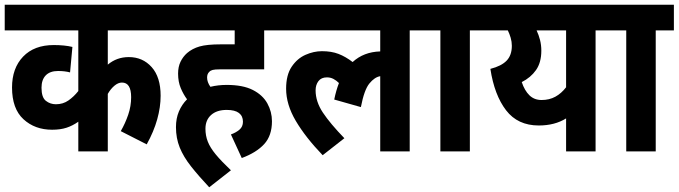

<svg xmlns="http://www.w3.org/2000/svg" viewBox="-20 -642 2877 814"><path d="M703 -513H437V-368Q475 -400 526 -400Q585 -400 623 -357.5Q661 -315 661 -236Q661 -188 646.5 -136Q632 -84 602 -30L492 -86Q511 -119 523.5 -155.5Q536 -192 536 -230Q536 -292 497 -292Q481 -292 465 -278.5Q449 -265 437 -244V0H312V-126Q288 -109 262 -100.5Q236 -92 201 -92Q128 -92 79.5 -136.5Q31 -181 31 -271Q31 -353 78 -402Q125 -451 208 -451Q254 -451 287 -443L277 -335Q255 -341 226 -341Q192 -341 174 -322.5Q156 -304 156 -270Q156 -229 174.5 -214.5Q193 -200 217 -200Q247 -200 270 -216Q293 -232 312 -256V-513H0V-622H703Z M959 -72Q981 -80 995.5 -92.5Q1010 -105 1010 -126Q1010 -150 993 -163Q976 -176 941 -176Q899 -176 875 -154.5Q851 -133 851 -96Q851 -67 861 -41.5Q871 -16 894.5 12.5Q918 41 959 80L867 152Q822 104 790 63.5Q758 23 742 -16.5Q726 -56 726 -103Q726 -140 738.5 -169.5Q751 -199 773 -221Q758 -241 746.5 -268Q735 -295 735 -330Q735 -359 745.5 -380.5Q756 -402 773 -417Q795 -436 826 -445Q857 -454 917 -454H975V-513H690V-622H1177V-513H1100V-348H912Q891 -348 881.5 -345.5Q872 -343 867 -337Q858 -329 858 -313Q858 -294 872 -274Q905 -282 941 -282Q1010 -282 1052 -260.5Q1094 -239 1113.5 -203.5Q1133 -168 1133 -128Q1133 -67 1100 -31Q1067 5 1005 28Z M1164 -513V-622H1794V-513H1717V0H1592V-319Q1568 -315 1546 -288Q1524 -261 1510 -188L1397 -220Q1405 -259 1417 -290Q1406 -301 1393.5 -307.5Q1381 -314 1366 -314Q1342 -314 1330 -298Q1318 -282 1318 -259Q1318 -211 1349 -164.5Q1380 -118 1440 -56L1348 16Q1275 -60 1234 -129.5Q1193 -199 1193 -266Q1193 -324 1216.5 -359Q1240 -394 1275 -409.5Q1310 -425 1345 -425Q1385 -425 1415 -413.5Q1445 -402 1475 -379Q1522 -422 1592 -424V-513Z M1972 -513V0H1847V-513H1782V-622H2049V-513Z M2582 -622V-513H2505V0H2380V-140Q2332 -110 2264 -110Q2175 -110 2125.5 -174.5Q2076 -239 2059 -350Q2106 -362 2128 -385Q2150 -408 2150 -448Q2150 -465 2145 -482Q2140 -499 2133 -513H2036V-622ZM2192 -294Q2204 -258 2224.5 -238Q2245 -218 2276 -218Q2309 -218 2334.5 -232Q2360 -246 2380 -272V-513H2255Q2264 -494 2269.5 -472.5Q2275 -451 2275 -427Q2275 -377 2252.5 -345Q2230 -313 2192 -294Z M2760 -513V0H2635V-513H2570V-622H2837V-513Z"/></svg>

Font: Noto Sans Condensed
Style: Bold
Weight: 700
Width: 3
Designer: Monotype Design Team
Foundry: Monotype Imaging Inc.
Version: Version 2.013; ttfautohint (v1.8.4.7-5d5b)